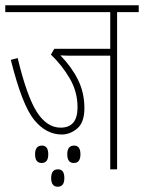

<svg xmlns="http://www.w3.org/2000/svg" viewBox="-20 -642 546 728"><path d="M424 0V-596H506V-622H0V-596H398V-457H186L173 -435Q215 -395 244.5 -344.5Q274 -294 274 -235Q274 -158 210 -158Q158 -158 120 -217Q82 -276 47 -422L21 -415Q64 -243 109.5 -187.5Q155 -132 214 -132Q246 -132 273 -155Q300 -178 300 -232Q300 -291 275.5 -340Q251 -389 209 -432Q221 -431 234.5 -431Q248 -431 262 -431H398V0ZM138 -24Q163 -24 163 -57Q163 -90 139 -90Q113 -90 113 -57Q113 -24 138 -24ZM260 -24Q285 -24 285 -57Q285 -90 261 -90Q235 -90 235 -57Q235 -24 260 -24ZM199 66Q224 66 224 33Q224 0 200 0Q174 0 174 33Q174 66 199 66Z"/></svg>

Font: Noto Sans Devanagari Extra Condensed Thin
Style: Regular
Weight: 250
Width: 2
Designer: Monotype Design Team
Foundry: Monotype Imaging Inc.
Version: 1.000